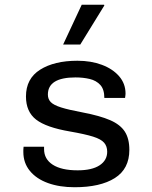

<svg xmlns="http://www.w3.org/2000/svg" viewBox="-20 -776 640 806"><path d="M293 10Q230 10 181.5 -7.5Q133 -25 105.5 -58.5Q78 -92 78 -138Q78 -141 78 -147Q78 -153 79 -160H165V-150Q165 -108 201.5 -84.5Q238 -61 306 -61Q366 -61 398 -82Q430 -103 430 -139Q430 -162 417 -177Q404 -192 370.5 -202.5Q337 -213 274 -224Q174 -241 131.5 -274Q89 -307 89 -371Q89 -446 148.5 -483.5Q208 -521 305 -521Q362 -521 407.5 -504Q453 -487 480 -456Q507 -425 507 -383Q507 -380 506.5 -376Q506 -372 505 -365H418Q418 -401 401 -419.5Q384 -438 356.5 -444.5Q329 -451 297 -451Q181 -451 181 -379Q181 -360 193 -347.5Q205 -335 236.5 -325Q268 -315 327 -304Q400 -290 442.5 -271.5Q485 -253 504 -223.5Q523 -194 523 -147Q523 -67 462 -28.5Q401 10 293 10ZM245 -589 323 -756H417L418 -753L317 -589Z"/></svg>

Font: Chivo Mono
Style: Regular
Weight: 400
Monospace: yes
Designer: Hector Gatti
Foundry: Omnibus-Type
Version: Version 1.008; ttfautohint (v1.8.4.7-5d5b)